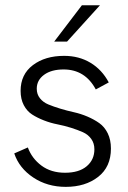

<svg xmlns="http://www.w3.org/2000/svg" viewBox="-20 -710 493 737"><path d="M188 -550.3 294.4 -689.9H363.8L237.3 -550.3ZM232.4 7.3Q161.6 7.3 107.7 -28.6Q53.7 -64.5 34.7 -121.1L86.9 -144Q102.1 -102.1 138.9 -74.5Q175.8 -46.9 229.5 -46.9Q283.2 -46.9 312.7 -71.8Q342.3 -96.7 342.3 -136.7Q342.3 -160.2 330.1 -177Q317.9 -193.8 298.1 -202.6Q278.3 -211.4 252.7 -219.5Q227.1 -227.5 200.7 -232.7Q174.3 -237.8 148.7 -247.8Q123 -257.8 103.3 -270.5Q83.5 -283.2 71.3 -306.4Q59.1 -329.6 59.1 -361.3Q59.1 -424.3 106.2 -460Q153.3 -495.6 226.1 -495.6Q283.2 -495.6 327.4 -469Q371.6 -442.4 397.5 -393.6L347.7 -366.7Q306.6 -443.4 224.1 -443.4Q177.2 -443.4 149.2 -422.9Q121.1 -402.3 121.1 -369.6Q121.1 -348.1 133.3 -332.8Q145.5 -317.4 165.5 -309.1Q185.5 -300.8 211.2 -293Q236.8 -285.2 263.4 -279.3Q290 -273.4 315.7 -262.5Q341.3 -251.5 361.3 -237.3Q381.3 -223.1 393.6 -198.2Q405.8 -173.3 405.8 -139.6Q405.8 -69.3 356.7 -31Q307.6 7.3 232.4 7.3Z"/></svg>

Font: HK Grotesk Legacy
Style: Regular
Weight: 400
Designer: Alfredo Marco Pradil
Foundry: Hanken Design Co.
Version: Version 2.022;PS 002.022;hotconv 1.0.88;makeotf.lib2.5.64775